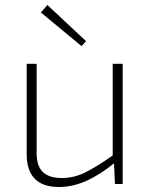

<svg xmlns="http://www.w3.org/2000/svg" viewBox="-20 -738 603 770"><path d="M127 -482V-128Q126 -74 151 -49Q176 -24 228 -24Q278 -24 325 -48Q372 -72 437 -118L440 -85Q381 -37 326 -12.5Q271 12 217 12Q87 12 87 -120V-482ZM472 -482V0H441L437 -89L432 -105V-482ZM170 -718 325 -573 307 -553 144 -688Z"/></svg>

Font: Exo 2 ExtraLight
Style: Regular
Weight: 250
Designer: Natanael Gama
Foundry: Natanael Gama
Version: Version 2.010